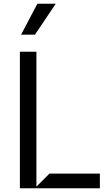

<svg xmlns="http://www.w3.org/2000/svg" viewBox="-20 -1003 598 1023"><path d="M512.1 0H85.9V-727.3H174V-8.5L243.6 -78.1H512.1ZM166.2 -818.2H92.3L179 -983H277Z"/></svg>

Font: Riot Sans
Style: Regular
Weight: 400
Designer: Rasmus Andersson
Foundry: rsms
Version: Version 4.001